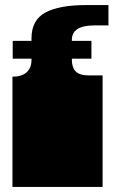

<svg xmlns="http://www.w3.org/2000/svg" viewBox="-20 -736 476 756"><path d="M29 -171V-172Q29 -185 29 -191Q29 -197 29 -209V-260Q29 -269 29 -273.5Q29 -278 29 -282.5Q29 -287 29 -296V-297Q29 -310 29 -316Q29 -322 29 -334V-434Q66 -434 85 -451.5Q104 -469 104 -500V-585Q104 -657 158.5 -686.5Q213 -716 318 -716H407V-636H352Q263 -636 263 -579V-500Q263 -470 278.5 -454.5Q294 -439 330 -439H384V0H29V-135Q29 -144 29 -148.5Q29 -153 29 -157.5Q29 -162 29 -171ZM30 -575H340V-505H30Z"/></svg>

Font: Danfo
Style: Regular
Weight: 400
Version: Version 1.000;Glyphs 3.2 (3236)